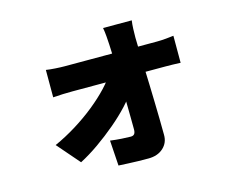

<svg xmlns="http://www.w3.org/2000/svg" viewBox="-101 -770 1201 1002"><g transform="rotate(-15 500.0 -268.5)"><path d="M686 -628Q683 -609 682 -583.5Q681 -558 681 -536Q682 -497 683 -454.5Q684 -412 685.5 -367Q687 -322 688.5 -276Q690 -230 691 -184.5Q692 -139 693 -94.5Q694 -50 694 -8Q695 35 664.5 63Q634 91 584 91Q558 91 529.5 90.5Q501 90 474 88.5Q447 87 423 86L414 -51Q444 -47 475 -45Q506 -43 524 -43Q538 -43 544 -51Q550 -59 550 -75Q550 -102 549.5 -136Q549 -170 548.5 -208.5Q548 -247 547.5 -288Q547 -329 546 -371.5Q545 -414 543.5 -455.5Q542 -497 540 -536Q539 -556 537 -581Q535 -606 531 -628ZM186 -494Q204 -491 234.5 -489Q265 -487 286 -487Q300 -487 331.5 -487Q363 -487 406 -487Q449 -487 497 -487Q545 -487 592.5 -487Q640 -487 680.5 -487Q721 -487 749 -487Q777 -487 785 -487Q807 -487 834 -489.5Q861 -492 875 -494V-348Q855 -349 832 -349.5Q809 -350 792 -350Q786 -350 758.5 -350Q731 -350 689 -350Q647 -350 598 -350Q549 -350 499 -350Q449 -350 405.5 -350Q362 -350 331 -350Q300 -350 290 -350Q268 -350 238.5 -349Q209 -348 186 -346ZM134 -102Q194 -129 252 -165Q310 -201 359.5 -241Q409 -281 446.5 -321Q484 -361 503 -396L582 -395L584 -277Q565 -243 527.5 -202.5Q490 -162 441.5 -121Q393 -80 341 -43.5Q289 -7 239 19Z"/></g></svg>

Font: Noto Sans SC Thin Black
Style: Regular
Weight: 900
Version: Version 2.004-H2;hotconv 1.0.118;makeotfexe 2.5.65603